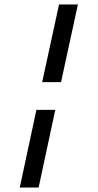

<svg xmlns="http://www.w3.org/2000/svg" viewBox="-20 -720 440 865"><path d="M170 -350 246 -700H331L255 -350ZM229 -225 154 125H69L144 -225Z"/></svg>

Font: Epunda Sans SemiBold
Style: Italic
Weight: 600
Italic angle: -12.0243°
Designer: Simon Atzbach
Foundry: typofactur
Version: Version 2.204; ttfautohint (v1.8.4.7-5d5b)